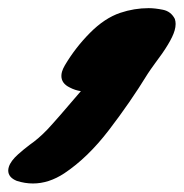

<svg xmlns="http://www.w3.org/2000/svg" viewBox="-95 -254 443 462"><path d="M-15.6 187.5Q-35.2 187.5 -54.7 181.2Q-75.2 172.9 -75.2 156.2Q-75.2 152.3 -73.7 147.5Q-69.3 133.3 -51.3 117.2Q-37.6 105 -23.9 94.7Q-2 79.6 19 57.6Q41 34.2 99.6 -34.7Q85.9 -36.6 72.8 -43.5Q52.7 -53.2 52.7 -71.3Q52.7 -76.2 54.2 -81.5Q56.2 -88.4 61 -96.7Q86.4 -139.6 121.6 -175Q156.7 -210.4 194.3 -223.1Q228 -234.4 262.7 -234.4Q277.8 -234.4 297.1 -230.5Q316.4 -226.6 325.7 -208.5Q327.6 -202.6 327.6 -196.3Q327.6 -189 325.2 -180.7Q317.4 -153.3 277.3 -100.6Q266.6 -85.9 260.3 -76.2Q218.3 -7.8 167.2 58.8Q116.2 125.5 59.6 163.1Q22.5 187.5 -15.6 187.5Z"/></svg>

Font: Weird Comic
Style: Italic
Weight: 400
Italic angle: -16°
Designer: GGBotNet
Foundry: GGBotNet
Version: 0.80